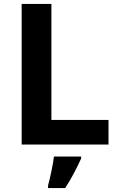

<svg xmlns="http://www.w3.org/2000/svg" viewBox="-20 -734 605 975"><path d="M90 0V-714H241V-125H531V0ZM392 71Q377 104 357 142.5Q337 181 311 221H224V208Q232 179 241 136Q250 93 254 61H392Z"/></svg>

Font: Noto Sans Sinhala UI
Style: Bold
Weight: 700
Designer: Jelle Bosma - Monotype Design Team
Foundry: Monotype Imaging Inc.
Version: Version 2.006; ttfautohint (v1.8.4.7-5d5b)